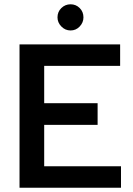

<svg xmlns="http://www.w3.org/2000/svg" viewBox="-20 -875 620 895"><path d="M71 0V-668H540V-568H186V-394H435V-293H186V-100H544V0ZM309 -733Q284 -733 266 -751.5Q248 -770 248 -794Q248 -820 266 -837.5Q284 -855 309 -855Q334 -855 351.5 -837.5Q369 -820 369 -794Q369 -770 351.5 -751.5Q334 -733 309 -733Z"/></svg>

Font: Atkinson Hyperlegible Next Medium
Style: Regular
Weight: 500
Designer: Elliott Scott, Megan Eiswerth, Linus Boman, Theodore Petrosky, Letters from Sweden
Foundry: Applied Design Works, Letters from Sweden
Version: Version 2.001